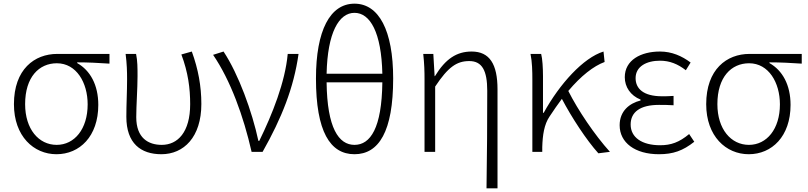

<svg xmlns="http://www.w3.org/2000/svg" viewBox="-20 -828 4405 1047"><path d="M288 13C414 13 516 -84 516 -256C516 -365 472 -444 401 -484V-488C462 -488 516 -485 577 -481V-534H292C168 -534 56 -450 56 -260C56 -85 164 13 288 13ZM289 -38C191 -38 117 -124 117 -260C117 -408 193 -483 290 -483C397 -483 458 -377 458 -259C458 -124 386 -38 289 -38Z M860 13C982 13 1078 -80 1078 -261C1078 -358 1061 -451 1026 -547L969 -531C1006 -433 1017 -346 1017 -260C1017 -107 949 -38 862 -38C789 -38 723 -75 723 -189C723 -253 730 -345 730 -412C730 -457 730 -496 722 -534H665C672 -479 673 -438 673 -395C673 -327 669 -259 669 -191C669 -46 748 13 860 13Z M1352 0H1412C1516 -184 1582 -349 1608 -534H1549C1535 -380 1465 -205 1394 -60H1389C1355 -219 1281 -423 1199 -547L1142 -529C1237 -390 1308 -194 1352 0Z M1913 13C2046 13 2124 -111 2124 -400C2124 -662 2046 -808 1913 -808C1780 -808 1703 -662 1703 -400C1703 -111 1780 13 1913 13ZM1913 -38C1827 -38 1764 -130 1761 -379H2065C2062 -130 2000 -38 1913 -38ZM1761 -426C1766 -650 1828 -758 1913 -758C1999 -758 2060 -650 2065 -426Z M2633 199H2693V-341C2693 -478 2650 -547 2552 -547C2471 -547 2410 -508 2352 -413H2350L2343 -534H2288C2294 -479 2295 -438 2295 -395V0H2353V-356C2424 -463 2471 -495 2539 -495C2609 -495 2637 -443 2637 -333C2637 -165 2636 22 2633 199Z M3243 8 3306 0C3222 -93 3132 -227 3079 -332C3148 -414 3217 -468 3277 -490L3271 -547C3161 -513 3032 -371 2945 -213H2941V-412C2941 -457 2938 -508 2931 -534H2873C2882 -490 2883 -438 2883 -395V0H2937V-26C2939 -91 2947 -149 2977 -193C2999 -227 3022 -259 3044 -289C3097 -188 3178 -64 3243 8Z M3573 13C3651 13 3704 -6 3766 -55L3738 -97C3684 -52 3639 -36 3580 -36C3480 -36 3419 -79 3419 -149C3419 -217 3471 -256 3573 -256C3599 -256 3622 -256 3653 -254V-305C3626 -303 3610 -303 3590 -303C3488 -303 3446 -345 3446 -402C3446 -466 3506 -497 3579 -497C3632 -497 3676 -479 3720 -445L3746 -487C3698 -523 3643 -547 3579 -547C3474 -547 3387 -500 3387 -407C3387 -354 3418 -307 3473 -285V-280C3413 -265 3359 -223 3359 -145C3359 -50 3443 13 3573 13Z M4063 13C4189 13 4291 -84 4291 -256C4291 -365 4247 -444 4176 -484V-488C4237 -488 4291 -485 4352 -481V-534H4067C3943 -534 3831 -450 3831 -260C3831 -85 3939 13 4063 13ZM4064 -38C3966 -38 3892 -124 3892 -260C3892 -408 3968 -483 4065 -483C4172 -483 4233 -377 4233 -259C4233 -124 4161 -38 4064 -38Z"/></svg>

Font: Noto Sans KR Light
Style: Regular
Weight: 300
Designer: Ryoko NISHIZUKA 西塚涼子 (kana, bopomofo & ideographs); Paul D. Hunt (Latin, Greek & Cyrillic); Sandoll Communications 산돌커뮤니
Foundry: Adobe
Version: Version 2.004;hotconv 1.0.118;makeotfexe 2.5.65603